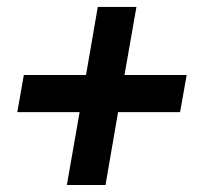

<svg xmlns="http://www.w3.org/2000/svg" viewBox="-20 -609 581 558"><path d="M503.4 -283.2H323.2L286.6 -71.3H174.3L211.4 -283.2H30.3L49.3 -391.1H230L264.2 -588.9H376.5L341.8 -391.1H522.5Z"/></svg>

Font: Mardoto Medium
Style: Italic
Weight: 500
Italic angle: -12°
Designer: Christian Robertson, Vahan Hovhannisyan
Foundry: Google
Version: Version 1.000